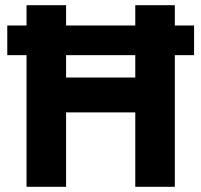

<svg xmlns="http://www.w3.org/2000/svg" viewBox="-20 -718 774 738"><path d="M500 0V-286H234V0H82V-506H8V-620H82V-698H234V-620H500V-698H652V-620H726V-506H652V0ZM234 -420H500V-506H234Z"/></svg>

Font: IBM Plex Sans
Style: Regular
Weight: 400
Designer: Mike Abbink, Paul van der Laan, Pieter van Rosmalen
Foundry: Bold Monday
Version: Version 3.201